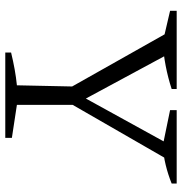

<svg xmlns="http://www.w3.org/2000/svg" viewBox="-1 -688 689 727"><g transform="rotate(90 343.5 -324.5)"><path d="M325 -222 100 -621V-639H173L364 -285H342L537 -639H590V-625L358 -222ZM179 0V-22Q212 -30 242.5 -35.5Q273 -41 303 -44L308 -280H377V-44L502 -25V0ZM141 -596 21 -624V-649H317V-630Q274 -616 230 -607.5Q186 -599 141 -596ZM533 -596 397 -624V-649H675V-630Q640 -616 605 -607.5Q570 -599 533 -596Z"/></g></svg>

Font: Piazzolla 24pt Light
Style: Regular
Weight: 300
Designer: Juan Pablo del Peral
Foundry: Huerta Tipografica
Version: Version 2.005